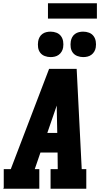

<svg xmlns="http://www.w3.org/2000/svg" viewBox="-20 -1157 640 1177"><path d="M0 0 3 -7V-120H46L281 -735H450L481 -120H509V0H290V-120H334L333 -222H228L193 -120H221V0ZM331 -342 328 -490Q328 -495 328 -500Q328 -505 328 -510Q326 -505 324.5 -500Q323 -495 321 -490L270 -342ZM490 -807Q472 -807 454.5 -813.5Q437 -820 426.5 -834Q416 -848 413.5 -866.5Q411 -885 414 -904Q416 -917 422.5 -929Q429 -941 440 -949Q451 -957 464 -960Q477 -963 490 -963Q509 -963 526 -956.5Q543 -950 553.5 -936Q564 -922 567 -903.5Q570 -885 567 -866Q565 -853 558 -841Q551 -829 540 -821Q529 -813 516 -810Q503 -807 490 -807ZM290 -807Q272 -807 254.5 -813.5Q237 -820 226.5 -834Q216 -848 213.5 -866.5Q211 -885 214 -904Q216 -917 222.5 -929Q229 -941 240 -949Q251 -957 264 -960Q277 -963 290 -963Q309 -963 326 -956.5Q343 -950 353.5 -936Q364 -922 367 -903.5Q370 -885 367 -866Q365 -853 358 -841Q351 -829 340 -821Q329 -813 316 -810Q303 -807 290 -807ZM274 -1043V-1137H574V-1043Z"/></svg>

Font: Iosevka Slab Heavy Extended
Style: Italic
Weight: 900
Width: 7
Italic angle: -9°
Monospace: yes
Designer: Belleve Invis
Foundry: Belleve Invis
Version: Version 11.1.0; ttfautohint (v1.8.3)